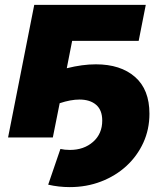

<svg xmlns="http://www.w3.org/2000/svg" viewBox="-20 -562 683 785"><path d="M120 -542H576L547 -395H275L253 -283Q285 -291 314.5 -295Q344 -299 372 -299Q473 -299 532 -247.5Q591 -196 591 -97Q591 -33 566 21.5Q541 76 497 116.5Q453 157 393.5 180Q334 203 265 203Q220 203 177 193L227 47Q244 51 266 51Q323 51 360.5 18Q398 -15 398 -69Q398 -112 373 -133.5Q348 -155 305 -155Q269 -155 224 -140L196 0H13Z"/></svg>

Font: Argentum Sans
Style: Bold Italic
Weight: 700
Italic angle: -11°
Designer: Julieta Ulanovsky (font), Cristiano Sobral (main changes and remaster)
Foundry: Julieta Ulanovsky (font), Cristiano Sobral (main changes and remaster)
Version: Version 2.007;June 15, 2022;FontCreator 14.0.0.2814 64-bit; 